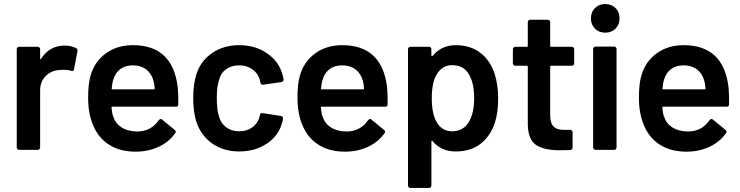

<svg xmlns="http://www.w3.org/2000/svg" viewBox="-20 -743 3669 952"><path d="M358 -504Q366 -500 364 -489L347 -399Q344 -387 332 -392Q317 -397 297 -397Q284 -397 277 -396Q235 -394 207 -366.5Q179 -339 179 -295V-12Q179 -7 175.5 -3.5Q172 0 167 0H75Q70 0 66.5 -3.5Q63 -7 63 -12V-499Q63 -504 66.5 -507.5Q70 -511 75 -511H167Q172 -511 175.5 -507.5Q179 -504 179 -499V-454Q179 -450 180.5 -449.5Q182 -449 184 -452Q226 -517 301 -517Q334 -517 358 -504Z M864 -226Q864 -214 852 -214H538Q533 -214 533 -209Q536 -176 542 -164Q553 -130 583 -111Q613 -92 659 -91Q729 -91 767 -147Q772 -153 777 -153Q781 -153 784 -150L846 -99Q855 -92 849 -83Q818 -39 766.5 -15Q715 9 653 9Q574 9 520 -26Q466 -61 441 -124Q417 -180 417 -259Q417 -327 429 -368Q449 -438 505 -478.5Q561 -519 639 -519Q835 -519 861 -313Q865 -272 864 -226ZM542 -349Q536 -332 534 -305Q532 -300 538 -300H742Q747 -300 747 -305Q745 -330 741 -343Q731 -379 704.5 -399Q678 -419 639 -419Q601 -419 576.5 -400.5Q552 -382 542 -349Z M954 -138Q938 -187 938 -258Q938 -324 954 -376Q976 -442 1032.5 -480.5Q1089 -519 1166 -519Q1244 -519 1301.5 -480.5Q1359 -442 1378 -382Q1384 -366 1386 -349Q1386 -338 1375 -336L1285 -323H1283Q1274 -323 1271 -333L1268 -348Q1260 -378 1232.5 -398.5Q1205 -419 1166 -419Q1127 -419 1100.5 -399.5Q1074 -380 1066 -346Q1055 -316 1055 -257Q1055 -200 1065 -168Q1074 -133 1100.5 -112.5Q1127 -92 1166 -92Q1204 -92 1231 -111.5Q1258 -131 1267 -164Q1268 -166 1268 -169Q1269 -170 1269 -172Q1270 -184 1283 -182L1373 -168Q1383 -166 1383 -157Q1383 -148 1378 -131Q1359 -67 1301 -29.5Q1243 8 1166 8Q1089 8 1033 -31Q977 -70 954 -138Z M1902 -226Q1902 -214 1890 -214H1576Q1571 -214 1571 -209Q1574 -176 1580 -164Q1591 -130 1621 -111Q1651 -92 1697 -91Q1767 -91 1805 -147Q1810 -153 1815 -153Q1819 -153 1822 -150L1884 -99Q1893 -92 1887 -83Q1856 -39 1804.5 -15Q1753 9 1691 9Q1612 9 1558 -26Q1504 -61 1479 -124Q1455 -180 1455 -259Q1455 -327 1467 -368Q1487 -438 1543 -478.5Q1599 -519 1677 -519Q1873 -519 1899 -313Q1903 -272 1902 -226ZM1580 -349Q1574 -332 1572 -305Q1570 -300 1576 -300H1780Q1785 -300 1785 -305Q1783 -330 1779 -343Q1769 -379 1742.5 -399Q1716 -419 1677 -419Q1639 -419 1614.5 -400.5Q1590 -382 1580 -349Z M2450 -254Q2450 -183 2433 -132Q2410 -66 2361.5 -29Q2313 8 2239 8Q2168 8 2125 -43Q2123 -46 2121 -45Q2119 -44 2119 -41V177Q2119 182 2115.5 185.5Q2112 189 2107 189H2015Q2010 189 2006.5 185.5Q2003 182 2003 177V-499Q2003 -504 2006.5 -507.5Q2010 -511 2015 -511H2107Q2112 -511 2115.5 -507.5Q2119 -504 2119 -499V-468Q2119 -465 2121 -464Q2123 -463 2125 -466Q2169 -519 2240 -519Q2311 -519 2360 -482.5Q2409 -446 2432 -379Q2450 -324 2450 -254ZM2331 -256Q2331 -329 2307 -371Q2281 -420 2222 -420Q2172 -420 2144 -372Q2121 -333 2121 -256Q2121 -177 2146 -136Q2172 -92 2222 -92Q2274 -92 2302 -134Q2331 -178 2331 -256Z M2815 -417H2713Q2708 -417 2708 -412V-171Q2708 -133 2724.5 -116Q2741 -99 2777 -99H2807Q2812 -99 2815.5 -95.5Q2819 -92 2819 -87V-12Q2819 -1 2807 1L2755 2Q2676 2 2637 -25Q2598 -52 2597 -127V-412Q2597 -417 2592 -417H2535Q2530 -417 2526.5 -420.5Q2523 -424 2523 -429V-499Q2523 -504 2526.5 -507.5Q2530 -511 2535 -511H2592Q2597 -511 2597 -516V-633Q2597 -638 2600.5 -641.5Q2604 -645 2609 -645H2696Q2701 -645 2704.5 -641.5Q2708 -638 2708 -633V-516Q2708 -511 2713 -511H2815Q2820 -511 2823.5 -507.5Q2827 -504 2827 -499V-429Q2827 -424 2823.5 -420.5Q2820 -417 2815 -417Z M2910 -652Q2910 -683 2930 -703Q2950 -723 2981 -723Q3012 -723 3032 -703Q3052 -683 3052 -652Q3052 -621 3032 -601Q3012 -581 2981 -581Q2950 -581 2930 -601Q2910 -621 2910 -652ZM2933 -512H3025Q3030 -512 3033.5 -508.5Q3037 -505 3037 -500V-12Q3037 -7 3033.5 -3.5Q3030 0 3025 0H2933Q2928 0 2924.5 -3.5Q2921 -7 2921 -12V-500Q2921 -505 2924.5 -508.5Q2928 -512 2933 -512Z M3595 -226Q3595 -214 3583 -214H3269Q3264 -214 3264 -209Q3267 -176 3273 -164Q3284 -130 3314 -111Q3344 -92 3390 -91Q3460 -91 3498 -147Q3503 -153 3508 -153Q3512 -153 3515 -150L3577 -99Q3586 -92 3580 -83Q3549 -39 3497.5 -15Q3446 9 3384 9Q3305 9 3251 -26Q3197 -61 3172 -124Q3148 -180 3148 -259Q3148 -327 3160 -368Q3180 -438 3236 -478.5Q3292 -519 3370 -519Q3566 -519 3592 -313Q3596 -272 3595 -226ZM3273 -349Q3267 -332 3265 -305Q3263 -300 3269 -300H3473Q3478 -300 3478 -305Q3476 -330 3472 -343Q3462 -379 3435.5 -399Q3409 -419 3370 -419Q3332 -419 3307.5 -400.5Q3283 -382 3273 -349Z"/></svg>

Font: Barlow SemiBold
Style: Regular
Weight: 600
Designer: Jeremy Tribby
Foundry: Tribby Type
Version: Version 1.422